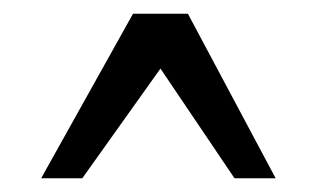

<svg xmlns="http://www.w3.org/2000/svg" viewBox="-20 -730 462 280"><path d="M174 -710H254L382 -470H322L214 -630L100 -470H40Z"/></svg>

Font: Raigarh
Style: Bold
Weight: 700
Designer: jaikishan Patel
Foundry: MagicType
Version: Version 1.000